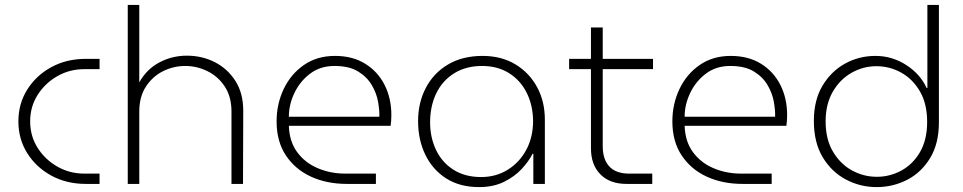

<svg xmlns="http://www.w3.org/2000/svg" viewBox="-20 -750 3929 783"><path d="M330 0Q251 0 189 -34Q127 -68 91 -125.5Q55 -183 55 -255Q55 -327 91 -384.5Q127 -442 189 -476Q251 -510 330 -510H386V-468H324Q264 -468 214 -439.5Q164 -411 133.5 -363Q103 -315 103 -255Q103 -195 133.5 -147Q164 -99 214 -70.5Q264 -42 324 -42H386V0Z M501 0V-730H548V-414Q578 -468 630 -495.5Q682 -523 742 -523Q804 -523 856 -496.5Q908 -470 940 -420Q972 -370 972 -298L971 0H924V-295Q924 -355 897 -396.5Q870 -438 826.5 -459.5Q783 -481 736 -481Q688 -481 645.5 -460Q603 -439 575.5 -397.5Q548 -356 548 -295V0Z M1394 0Q1313 0 1248.5 -29.5Q1184 -59 1146 -116Q1108 -173 1108 -255Q1108 -326 1137 -387Q1166 -448 1219.5 -485Q1273 -522 1346 -522Q1418 -522 1469.5 -490Q1521 -458 1548.5 -403.5Q1576 -349 1576 -281Q1576 -258 1573 -237H1158Q1160 -173 1192 -129.5Q1224 -86 1276 -64Q1328 -42 1388 -42H1513V0ZM1158 -274H1527Q1528 -299 1522 -334Q1516 -369 1496.5 -402.5Q1477 -436 1440.5 -458.5Q1404 -481 1344 -481Q1286 -481 1244.5 -449.5Q1203 -418 1180.5 -370.5Q1158 -323 1158 -274Z M1934 13Q1855 13 1799.5 -22.5Q1744 -58 1714.5 -119Q1685 -180 1685 -256Q1685 -331 1716.5 -391.5Q1748 -452 1807 -487Q1866 -522 1948 -522Q2025 -522 2082 -487.5Q2139 -453 2170.5 -394.5Q2202 -336 2202 -262V0H2155V-123H2152Q2137 -93 2108 -61.5Q2079 -30 2035.5 -8.5Q1992 13 1934 13ZM1942 -28Q2003 -28 2051 -58Q2099 -88 2126.5 -139.5Q2154 -191 2154 -258Q2153 -322 2127.5 -372.5Q2102 -423 2055.5 -452Q2009 -481 1946 -481Q1880 -481 1832 -451Q1784 -421 1759 -369Q1734 -317 1734 -251Q1734 -190 1758 -139Q1782 -88 1829 -58Q1876 -28 1942 -28Z M2535 0Q2467 0 2428.5 -39Q2390 -78 2390 -145V-468H2301V-510H2390V-638H2438V-510H2643V-468H2438V-154Q2438 -100 2465 -71Q2492 -42 2546 -42H2640V0Z M3008 0Q2927 0 2862.5 -29.5Q2798 -59 2760 -116Q2722 -173 2722 -255Q2722 -326 2751 -387Q2780 -448 2833.5 -485Q2887 -522 2960 -522Q3032 -522 3083.5 -490Q3135 -458 3162.5 -403.5Q3190 -349 3190 -281Q3190 -258 3187 -237H2772Q2774 -173 2806 -129.5Q2838 -86 2890 -64Q2942 -42 3002 -42H3127V0ZM2772 -274H3141Q3142 -299 3136 -334Q3130 -369 3110.5 -402.5Q3091 -436 3054.5 -458.5Q3018 -481 2958 -481Q2900 -481 2858.5 -449.5Q2817 -418 2794.5 -370.5Q2772 -323 2772 -274Z M3555 13Q3622 13 3680 -17Q3738 -47 3773.5 -106Q3809 -165 3809 -251V-730H3762V-391H3759Q3733 -448 3675.5 -485Q3618 -522 3550 -522Q3483 -522 3426 -490.5Q3369 -459 3334 -400Q3299 -341 3299 -257Q3299 -169 3335 -109Q3371 -49 3429.5 -18Q3488 13 3555 13ZM3556 -29Q3502 -29 3454.5 -55Q3407 -81 3377 -131.5Q3347 -182 3347 -255Q3347 -325 3376 -375.5Q3405 -426 3452.5 -453Q3500 -480 3554 -480Q3608 -480 3655 -454Q3702 -428 3731.5 -377.5Q3761 -327 3761 -253Q3761 -180 3732 -130Q3703 -80 3656 -54.5Q3609 -29 3556 -29Z"/></svg>

Font: MuseoModerno ExtraLight
Style: Regular
Weight: 200
Designer: Pablo Cosgaya, Héctor Gatti, Marcela Romero, and the Authors of The MuseoModerno Project.
Foundry: Omnibus-Type Team
Version: Version 1.001